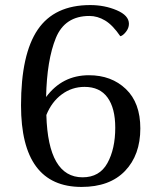

<svg xmlns="http://www.w3.org/2000/svg" viewBox="-20 -726 623 758"><path d="M534 -219Q534 -114 473.5 -51Q413 12 302 12Q63 12 63 -310Q63 -512 129 -609Q195 -706 336 -706Q393 -706 441 -685.5Q489 -665 489 -632Q489 -615 477 -600Q465 -585 455 -583Q425 -627 395 -645Q365 -663 333 -663Q236 -663 200.5 -576Q165 -489 162 -343Q226 -429 331 -429Q420 -429 477 -374.5Q534 -320 534 -219ZM435 -222Q435 -299 404.5 -341Q374 -383 314 -383Q264 -383 224 -353.5Q184 -324 163 -272Q170 -26 306 -26Q373 -26 404 -82Q435 -138 435 -222Z"/></svg>

Font: Arima Madurai Medium
Style: Regular
Weight: 500
Designer: Joana Correia and Natanael Gama
Foundry: NDISCOVER
Version: Version 1.020